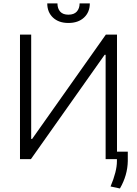

<svg xmlns="http://www.w3.org/2000/svg" viewBox="-20 -929 799 1121"><path d="M444.8 -909.2H504.4Q504.4 -857.9 470.5 -826.4Q436.5 -794.9 379.4 -794.9Q322.8 -794.9 289.3 -826.4Q255.9 -857.9 255.9 -909.2H315.4Q315.4 -879.4 331.3 -861.3Q347.2 -843.3 379.4 -843.3Q412.1 -843.3 428.5 -861.6Q444.8 -879.9 444.8 -909.2ZM96.7 -727.1H162.1V-117.7H167.5L598.1 -727.1H663.1V-43.5H726.1V11.7Q724.6 94.7 680.2 171.4L625.5 159.7Q662.6 71.3 662.6 12.7V0H596.7V-608.9H590.8L160.6 0H96.7Z"/></svg>

Font: Interop Light
Style: Regular
Weight: 300
Designer: Rasmus Andersson, Google, Jang Haemin
Foundry: jhaemin
Version: Version 1.007